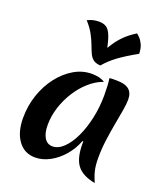

<svg xmlns="http://www.w3.org/2000/svg" viewBox="-160 -974 956 1114"><g transform="rotate(20 317.5 -417.0)"><path d="M408 -172Q388 -119 352 -77.5Q316 -36 271.5 -12Q227 12 181 12Q115 12 76.5 -40.5Q38 -93 38 -181Q38 -256 61 -323.5Q84 -391 124.5 -443.5Q165 -496 217 -526.5Q269 -557 326 -557Q351 -557 372 -552Q393 -547 407 -537Q362 -521 322 -486Q282 -451 251.5 -403Q221 -355 203.5 -300.5Q186 -246 186 -191Q186 -140 204 -111.5Q222 -83 254 -83Q289 -83 322 -114.5Q355 -146 380.5 -200Q406 -254 421 -322.5Q436 -391 436 -465Q436 -496 434.5 -523Q433 -550 430 -568Q439 -570 447 -570Q455 -570 474 -570Q526 -570 550.5 -550Q575 -530 575 -488Q575 -462 568 -421Q561 -380 551.5 -329Q542 -278 534.5 -222Q527 -166 527 -111Q527 -68 534 -36.5Q541 -5 558 33Q479 18 446 -25Q413 -68 413 -156Q413 -162 413 -164.5Q413 -167 414 -170ZM492 -867Q499 -862 511 -849.5Q523 -837 533 -815.5Q543 -794 544 -760Q474 -721 430.5 -689Q387 -657 355 -619Q326 -621 310.5 -633Q295 -645 285.5 -666Q276 -687 266 -714Q256 -741 239 -773Q222 -805 191 -839Q214 -850 230.5 -853Q247 -856 263 -856Q297 -856 315.5 -838Q334 -820 347 -774.5Q360 -729 374 -646L339 -696Q357 -728 376 -757Q395 -786 422.5 -813.5Q450 -841 492 -867Z"/></g></svg>

Font: Merienda
Style: Bold
Weight: 700
Designer: Eduardo Rodriguez Tunni
Foundry: Eduardo Rodriguez Tunni
Version: Version 2.001